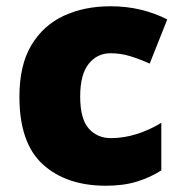

<svg xmlns="http://www.w3.org/2000/svg" viewBox="-20 -583 579 613"><path d="M318 10Q192 10 117 -58Q42 -126 42 -274Q42 -375 80 -438.5Q118 -502 183.5 -532.5Q249 -563 333 -563Q384 -563 429.5 -552Q475 -541 514 -521L458 -380Q424 -395 394.5 -404Q365 -413 333 -413Q290 -413 263 -379Q236 -345 236 -275Q236 -203 263.5 -172.5Q291 -142 334 -142Q375 -142 416.5 -155Q458 -168 495 -191V-39Q461 -17 418 -3.5Q375 10 318 10Z"/></svg>

Font: Noto Sans Oriya Blk
Style: Regular
Weight: 900
Designer: Amélie Bonet and Sol Matas
Foundry: Google LLC
Version: Version 2.006; ttfautohint (v1.8.4.7-5d5b)